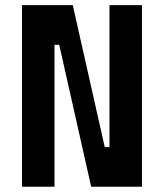

<svg xmlns="http://www.w3.org/2000/svg" viewBox="-20 -713 626 733"><path d="M328.1 0 206.1 -542H152.8V-693.4H257.8L379.9 -151.4H412.6V0ZM64 0V-693.4H188V0ZM397.9 0V-693.4H522V0Z"/></svg>

Font: Cascadia Code PL
Style: Regular
Weight: 400
Monospace: yes
Designer: Aaron Bell
Foundry: Saja Typeworks
Version: Version 2102.003